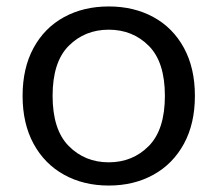

<svg xmlns="http://www.w3.org/2000/svg" viewBox="-20 -561 674 595"><path d="M50 -264Q50 -350 84 -412.5Q118 -475 178.5 -508Q239 -541 317 -541Q395 -541 455.5 -508Q516 -475 550 -412.5Q584 -350 584 -264Q584 -178 550 -115.5Q516 -53 455.5 -19.5Q395 14 317 14Q239 14 178.5 -19.5Q118 -53 84 -115.5Q50 -178 50 -264ZM491 -264Q491 -369 441 -419Q391 -469 317 -469Q243 -469 193 -419Q143 -369 143 -264Q143 -159 193 -108.5Q243 -58 317 -58Q391 -58 441 -108.5Q491 -159 491 -264Z"/></svg>

Font: Fira GO
Style: Regular
Weight: 400
Designer: Carrois Corporate
Foundry: Carrois Corporate GbR
Version: Version 0.300